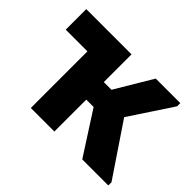

<svg xmlns="http://www.w3.org/2000/svg" viewBox="-103 -638 813 813"><g transform="rotate(45 304.0 -231.0)"><path d="M144 -339H14V-462H285V-296H331L430 -462H577V-443L451 -252L608 -19V0H452L329 -191H285V0H144Z"/></g></svg>

Font: Tilda Sans Extra Bold
Style: Regular
Weight: 800
Designer: ParaType Ltd
Foundry: ParaType Ltd
Version: Version 1.009